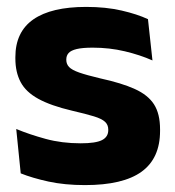

<svg xmlns="http://www.w3.org/2000/svg" viewBox="-20 -524 506 556"><path d="M226 12Q167.5 12 120.5 1.8Q73.5 -8.5 40 -22L27 -150.5Q65.5 -134.5 112.2 -121.8Q159 -109 213.5 -109Q257 -109 275.2 -118.2Q293.5 -127.5 293.5 -147V-149Q293.5 -162.5 284.2 -171.2Q275 -180 252.2 -187Q229.5 -194 188.5 -203.5Q127 -218 91 -237.8Q55 -257.5 39.8 -286.2Q24.5 -315 24.5 -354.5V-358.5Q24.5 -431.5 76.5 -467.8Q128.5 -504 229.5 -504Q286.5 -504 332 -493.5Q377.5 -483 408.5 -468.5L421.5 -349Q385.5 -365 341.2 -375.5Q297 -386 248.5 -386Q219 -386 202.2 -382Q185.5 -378 178.8 -370.5Q172 -363 172 -352V-350.5Q172 -338.5 180 -330Q188 -321.5 209.2 -314Q230.5 -306.5 270.5 -297Q332.5 -283.5 370.5 -266.2Q408.5 -249 426 -221.8Q443.5 -194.5 443.5 -149.5V-145Q443.5 -65.5 390 -26.8Q336.5 12 226 12Z"/></svg>

Font: Anek Gujarati Medium
Style: Bold
Weight: 700
Version: Version 1.003